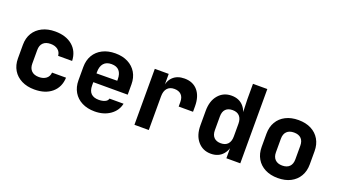

<svg xmlns="http://www.w3.org/2000/svg" viewBox="-62 -1246 3123 1773"><g transform="rotate(20 1500.0 -360.0)"><path d="M308.8 10Q236.9 10 182.7 -17.1Q128.6 -44.2 98.9 -93.4Q69.3 -142.6 69.3 -208.5V-341.5Q69.3 -408.4 98.9 -457.1Q128.6 -505.8 182.7 -532.9Q236.9 -560 308.8 -560Q415.7 -560 479.8 -505.6Q543.8 -451.2 547.6 -357.3H410.1Q407.1 -395 379.6 -416.3Q352.1 -437.5 308.8 -437.5Q261.7 -437.5 236 -412.9Q210.3 -388.4 210.3 -341.7V-208.5Q210.3 -162.6 236 -137.6Q261.7 -112.5 308.8 -112.5Q352.1 -112.5 379.6 -133.4Q407.1 -154.3 410.1 -192.7H547.6Q543.8 -98.8 479.8 -44.4Q415.7 10 308.8 10Z M900.8 10Q829.1 10 775.5 -17.3Q721.9 -44.7 692.7 -94.2Q663.6 -143.7 663.6 -210V-340Q663.6 -406.5 692.7 -455.9Q721.9 -505.3 775.5 -532.7Q829.1 -560 900.8 -560Q972.6 -560 1025.4 -532.7Q1078.1 -505.5 1107.3 -456.3Q1136.4 -407.2 1136.4 -341.5V-240.1H798.3V-208.5Q798.3 -155.1 824.4 -129.4Q850.5 -103.7 900.8 -103.7Q935.6 -103.7 960.8 -115.1Q986.1 -126.5 990.6 -148.5H1129Q1114 -76.9 1051.8 -33.5Q989.5 10 900.8 10ZM1001.7 -316.4V-343.2Q1001.7 -396.3 976.7 -425.4Q951.7 -454.6 900.8 -454.6Q850 -454.6 824.2 -424.6Q798.3 -394.6 798.3 -341.5V-326.2L1011.2 -327.9Z M1289.9 0V-550H1426.6V-436.5H1466.9L1422.4 -403.2Q1422.4 -475.7 1464.9 -517.8Q1507.3 -560 1579.9 -560Q1663.3 -560 1710.3 -504.7Q1757.2 -449.4 1757.2 -351.8V-298H1616.2V-343.3Q1616.2 -389 1592.2 -413.4Q1568.1 -437.8 1523.8 -437.8Q1479.3 -437.8 1455.1 -410.2Q1430.9 -382.6 1430.9 -331.3V0Z M2042.5 10Q1963.1 10 1913.6 -48Q1864.1 -105.9 1864.1 -203.3V-346.5Q1864.1 -444.1 1913.5 -502Q1962.9 -560 2042.5 -560Q2118.2 -560 2161.9 -509.4Q2205.6 -458.8 2205.6 -369.6L2160.9 -436.5H2193.7L2189.1 -578.5V-730H2330.1V0H2193.4V-113.5H2160.9L2205.3 -180.4Q2205.3 -91.9 2161.7 -40.9Q2118.2 10 2042.5 10ZM2096.3 -112.2Q2141.3 -112.2 2165.2 -138.2Q2189.1 -164.3 2189.1 -212.7V-337.3Q2189.1 -385.7 2165.2 -411.8Q2141.3 -437.8 2096.3 -437.8Q2052.9 -437.8 2029 -413.9Q2005 -389.9 2005 -342.3V-207.7Q2005 -161.1 2029 -136.6Q2052.9 -112.2 2096.3 -112.2Z M2700 9.7Q2628.1 9.7 2574.9 -17.6Q2521.7 -44.8 2492.7 -94.3Q2463.6 -143.8 2463.6 -210.3V-339.7Q2463.6 -406.3 2492.7 -455.7Q2521.7 -505.2 2574.9 -532.4Q2628.1 -559.7 2700 -559.7Q2772.9 -559.7 2825.6 -532.4Q2878.3 -505.2 2907.3 -455.7Q2936.4 -406.3 2936.4 -339.7V-210.3Q2936.4 -143.8 2907.3 -94.3Q2878.3 -44.8 2825.5 -17.6Q2772.8 9.7 2700 9.7ZM2700 -112.8Q2746.3 -112.8 2770.8 -137.7Q2795.4 -162.6 2795.4 -208.8V-341.2Q2795.4 -388.2 2770.8 -412.7Q2746.3 -437.2 2700 -437.2Q2654.7 -437.2 2629.7 -412.7Q2604.6 -388.2 2604.6 -341.2V-208.8Q2604.6 -162.6 2629.7 -137.7Q2654.7 -112.8 2700 -112.8Z"/></g></svg>

Font: JetBrains Mono
Style: Regular
Weight: 400
Monospace: yes
Designer: Philipp Nurullin, Konstantin Bulenkov
Foundry: JetBrains
Version: Version 2.305